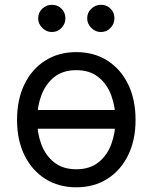

<svg xmlns="http://www.w3.org/2000/svg" viewBox="-20 -770 637 801"><path d="M487.2 -311.1V-233H105.1V-311.1ZM51.1 -269.9Q51.1 -355.1 82.2 -418.7Q113.3 -482.2 168.9 -517.4Q224.4 -552.6 298.3 -552.6Q372.2 -552.6 427.7 -517.4Q483.3 -482.2 514.4 -418.7Q545.5 -355.1 545.5 -269.9Q545.5 -185.4 514.4 -122.2Q483.3 -58.9 427.7 -23.8Q372.2 11.4 298.3 11.4Q224.4 11.4 168.9 -23.8Q113.3 -58.9 82.2 -122.2Q51.1 -185.4 51.1 -269.9ZM461.6 -269.9Q461.6 -324.6 444.2 -371.8Q426.8 -419 390.6 -448.2Q354.4 -477.3 298.3 -477.3Q242.2 -477.3 206 -448.2Q169.7 -419 152.3 -371.8Q134.9 -324.6 134.9 -269.9Q134.9 -215.2 152.3 -168.3Q169.7 -121.4 206 -92.7Q242.2 -63.9 298.3 -63.9Q354.4 -63.9 390.6 -92.7Q426.8 -121.4 444.2 -168.3Q461.6 -215.2 461.6 -269.9ZM139.2 -693.2Q139.2 -717.7 156.4 -733.8Q173.7 -750 196 -750Q220.5 -750 236.7 -733.8Q252.8 -717.7 252.8 -693.2Q252.8 -670.8 236.7 -653.6Q220.5 -636.4 196 -636.4Q173.7 -636.4 156.4 -653.6Q139.2 -670.8 139.2 -693.2ZM343.7 -693.2Q343.7 -717.7 361 -733.8Q378.2 -750 400.6 -750Q425.1 -750 441.2 -733.8Q457.4 -717.7 457.4 -693.2Q457.4 -670.8 441.2 -653.6Q425.1 -636.4 400.6 -636.4Q378.2 -636.4 361 -653.6Q343.7 -670.8 343.7 -693.2Z"/></svg>

Font: DeltaSans
Style: Regular
Weight: 400
Designer: Rasmus Andersson
Foundry: rsms
Version: Version 3.012